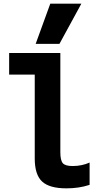

<svg xmlns="http://www.w3.org/2000/svg" viewBox="-20 -1020 540 1050"><path d="M343 10Q250 10 210 -27.5Q170 -65 170 -153V-612H30V-730H310V-187Q310 -143 323.5 -127.5Q337 -112 377 -112Q403 -112 426.5 -117Q450 -122 470 -131V-9Q439 1 408 5.5Q377 10 343 10ZM305 -780H175L255 -1000H425Z"/></svg>

Font: M PLUS 1 Code
Style: Regular
Weight: 400
Designer: Coji Morishita
Foundry: UNDERFOREST DESIGN
Version: Version 1.005